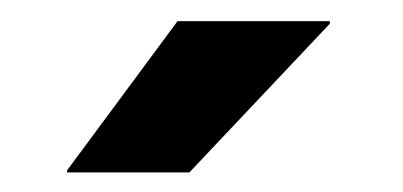

<svg xmlns="http://www.w3.org/2000/svg" viewBox="-20 -710 390 186"><path d="M152 -689.5H299.5V-687L163.5 -543H45V-545Z"/></svg>

Font: Anek Gujarati SemiExpanded SemiBold
Style: Regular
Weight: 600
Width: 6
Designer: Mrunmayee Ghaisas (Gujarati), Yesha Goshar (Latin)
Foundry: Ek Type
Version: Version 1.003